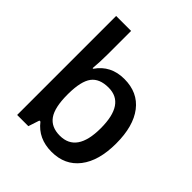

<svg xmlns="http://www.w3.org/2000/svg" viewBox="-209 -896 1042 1042"><g transform="rotate(45 311.5 -375.0)"><path d="M328.1 -456.1Q258.8 -456.1 228.3 -415.3Q197.8 -374.5 196.8 -278.8V-271Q196.8 -172.4 228 -128.2Q259.3 -84 325.2 -84Q454.1 -84 454.1 -270Q454.1 -456.1 328.1 -456.1ZM196.8 -579.1Q196.8 -522.9 191.9 -469.2H196.8Q252 -549.8 355.5 -549.8Q459 -549.8 515.4 -476.6Q571.8 -403.3 571.8 -270.5Q571.8 -137.7 514.6 -64Q457.5 9.8 355.5 9.8Q253.4 9.8 196.8 -64H189L168 0H82V-759.8H196.8Z"/></g></svg>

Font: OpenSans-Semibold
Style: Regular
Weight: 600
Foundry: Ascender Corporation
Version: Version 1.10